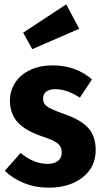

<svg xmlns="http://www.w3.org/2000/svg" viewBox="-20 -850 477 887"><path d="M405 -483 349 -399Q289 -438 236 -438Q208 -438 193.5 -426.5Q179 -415 179 -395Q179 -380 186 -369.5Q193 -359 214 -348.5Q235 -338 277 -323Q351 -298 386.5 -260Q422 -222 422 -157Q422 -77 361 -30Q300 17 205 17Q144 17 91.5 -4Q39 -25 2 -61L75 -143Q137 -93 199 -93Q230 -93 247.5 -106.5Q265 -120 265 -144Q265 -163 257.5 -175Q250 -187 229.5 -198Q209 -209 166 -223Q93 -249 59.5 -287.5Q26 -326 26 -385Q26 -431 50 -468Q74 -505 119 -526.5Q164 -548 225 -548Q278 -548 324 -531Q370 -514 405 -483ZM346 -717 129 -623 87 -699 286 -830Z"/></svg>

Font: Fira Sans Condensed
Style: Bold
Weight: 700
Width: 3
Designer: bBox Type GmbH & Carrois Corporate GbR & Edenspiekermann AG
Foundry: bBox Type GmbH & Carrois Corporate GbR & Edenspiekermann AG
Version: Version 4.301